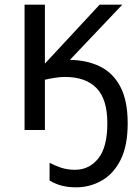

<svg xmlns="http://www.w3.org/2000/svg" viewBox="-20 -556 600 821"><path d="M526 -29Q526 68 495.5 128Q465 188 414.5 216.5Q364 245 306 245Q270 245 242.5 237.5Q215 230 192 216V140Q214 152 241 161Q268 170 301 170Q361 170 400 122Q439 74 439 -29Q439 -132 392.5 -179.5Q346 -227 258 -227Q240 -227 216 -223.5Q192 -220 172 -215V0H85V-536H172V-284L406 -536H503L279 -300Q352 -299 408 -271.5Q464 -244 495 -184.5Q526 -125 526 -29Z"/></svg>

Font: Apis
Style: Regular
Weight: 400
Designer: Monotype Design Team
Foundry: Monotype Imaging Inc.
Version: Version 2.000; build 0001